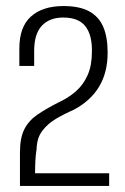

<svg xmlns="http://www.w3.org/2000/svg" viewBox="-20 -615 413 635"><path d="M46 0Q46 -28 46 -55.5Q46 -83 46 -111Q46 -160 61 -188.5Q76 -217 104 -236Q132 -255 171 -275Q206 -291 231 -313Q256 -335 270 -367Q284 -399 284 -444Q285 -499 262.5 -528Q240 -557 189 -557Q144 -557 118.5 -530Q93 -503 93 -447V-397H44V-455Q44 -526 82.5 -560.5Q121 -595 190 -595Q243 -595 275 -577.5Q307 -560 321.5 -526Q336 -492 336 -441Q336 -375 307.5 -328Q279 -281 224 -252Q192 -238 165 -222Q138 -206 120 -182.5Q102 -159 101 -122Q98 -103 97 -83Q96 -63 96 -42H341V0Z"/></svg>

Font: Alumni Sans Light
Style: Regular
Weight: 300
Version: Version 1.018